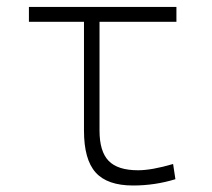

<svg xmlns="http://www.w3.org/2000/svg" viewBox="-20 -538 626 567"><path d="M373 9.8Q296.9 9.8 262.5 -28.6Q228 -66.9 228 -152.3V-473.6H65.4V-517.6H501V-473.6H273.9V-152.3Q273.9 -90.8 300.8 -63Q327.6 -35.2 387.7 -35.2Q428.2 -35.2 491.2 -53.7L498 -8.8Q437.5 9.8 373 9.8Z"/></svg>

Font: Cascadia Mono ExtraLight
Style: Regular
Weight: 200
Monospace: yes
Designer: Aaron Bell
Foundry: Saja Typeworks
Version: Version 2404.023; ttfautohint (v1.8.4)